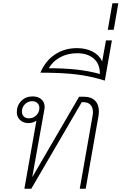

<svg xmlns="http://www.w3.org/2000/svg" viewBox="-20 -1145 738 1165"><path d="M580 -469Q580 -455 577 -438L500 0H464L541 -438Q544 -452 544 -464Q544 -493 529 -509Q514 -525 486 -525H476L170 0H128L201 -413Q179 -398 153 -398Q122 -398 102 -416.5Q82 -435 82 -464Q82 -505 109 -532.5Q136 -560 178 -560Q211 -560 231 -542.5Q251 -525 251 -495Q251 -491 249 -479L176 -72H177L460 -558H490Q533 -558 556.5 -534.5Q580 -511 580 -469ZM219 -490Q219 -508 207 -519.5Q195 -531 175 -531Q149 -531 131 -512.5Q113 -494 113 -468Q113 -449 124.5 -438Q136 -427 156 -427Q182 -427 200.5 -445.5Q219 -464 219 -490Z M659 -900 616 -656Q530 -683 443.5 -693.5Q357 -704 225 -704Q255 -775 313 -814Q371 -853 447 -853Q502 -853 542.5 -831.5Q583 -810 600 -772L623 -900ZM447 -822Q391 -822 346 -798Q301 -774 276 -731Q372 -731 447 -722.5Q522 -714 586 -696Q587 -755 550 -788.5Q513 -822 447 -822Z M662 -1125H698L670 -964H634Z"/></svg>

Font: Bai Jamjuree ExtraLight
Style: Italic
Weight: 275
Italic angle: -10°
Version: Version 1.000; ttfautohint (v1.6)